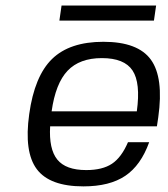

<svg xmlns="http://www.w3.org/2000/svg" viewBox="-20 -660 605 690"><path d="M160.2 -206.1Q155.3 -124.5 185.8 -86.7Q216.3 -48.8 290 -48.8Q348.1 -48.8 382.3 -71.5Q416.5 -94.2 439.9 -148.9H516.1Q486.3 -65.9 430.2 -28.1Q374 9.8 279.8 9.8Q158.7 9.8 112.3 -52Q65.9 -113.8 85 -250Q104 -386.7 167.2 -448.2Q230.5 -509.8 351.6 -509.8Q475.6 -509.8 522.2 -445.6Q568.8 -381.3 548.8 -238.8L543.9 -206.1ZM346.2 -451.2Q266.1 -451.2 222.9 -405.8Q179.7 -360.4 165.5 -259.8H471.7Q485.8 -362.3 456.3 -406.7Q426.8 -451.2 346.2 -451.2ZM201.2 -640.1H541L533.2 -585.9H193.4Z"/></svg>

Font: Fivo Sans
Style: Italic
Weight: 400
Designer: Alexander Slobzheninov
Foundry: Alexander Slobzheninov
Version: 1.0